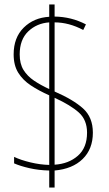

<svg xmlns="http://www.w3.org/2000/svg" viewBox="-20 -780 487 858"><path d="M200 -18Q153 -19 111.5 -28.5Q70 -38 43 -50V-79Q72 -65 115.5 -54.5Q159 -44 200 -43V-354Q153 -375 117.5 -398.5Q82 -422 61.5 -455Q41 -488 41 -537Q41 -612 86 -656.5Q131 -701 200 -705V-760H224V-706Q299 -705 364 -671L352 -646Q288 -680 224 -680V-371Q307 -335 351 -295.5Q395 -256 395 -187Q395 -114 349.5 -69.5Q304 -25 224 -18V58H200ZM200 -680Q144 -676 106 -639.5Q68 -603 68 -537Q68 -495 85 -467.5Q102 -440 131.5 -420Q161 -400 200 -382ZM224 -44Q287 -48 328 -84Q369 -120 369 -187Q369 -244 332.5 -277Q296 -310 224 -343Z"/></svg>

Font: Noto Sans Gurmukhi UI Condensed Thin
Style: Regular
Weight: 100
Width: 3
Designer: Jelle Bosma - Monotype Design Team
Foundry: Monotype Imaging Inc.
Version: Version 2.004; ttfautohint (v1.8.4.7-5d5b)